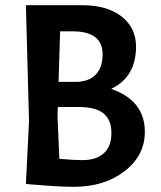

<svg xmlns="http://www.w3.org/2000/svg" viewBox="-20 -710 620 741"><path d="M297 -690Q393 -690 449 -646.5Q505 -603 505 -530Q505 -413 409 -367Q539 -322 539 -201Q539 -110 461 -49.5Q383 11 265 11Q203 11 80 0L92 -243L80 -690ZM284 -297H203L202 -260L209 -97Q267 -92 298 -92Q351 -92 380.5 -118.5Q410 -145 410 -196Q410 -247 380 -272Q350 -297 284 -297ZM261 -589H212L206 -394H271Q322 -394 349 -421.5Q376 -449 376 -500Q376 -589 261 -589Z"/></svg>

Font: Acme
Style: Regular
Weight: 400
Designer: Juan Pablo del Peral
Foundry: Juan Pablo del Peral
Version: Version 1.002